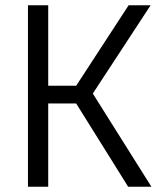

<svg xmlns="http://www.w3.org/2000/svg" viewBox="-20 -708 617 728"><path d="M86 0V-688H162.8V-382.8H268.8L467.7 -688H551.1L331.9 -353.3L554.1 0H465.9L268.8 -315.7H162.8V0Z"/></svg>

Font: Saira Thin SemiCondensed
Style: Regular
Weight: 100
Width: 4
Version: Version 1.101